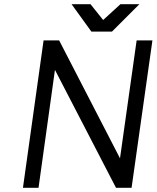

<svg xmlns="http://www.w3.org/2000/svg" viewBox="-20 -892 744 912"><path d="M320 -872 414 -742H512L642 -872H552L470 -797L410 -872ZM187 -700 89 0H163L241 -560L531 0H605L704 -700H629L550 -140L261 -700Z"/></svg>

Font: Unageo
Style: Regular-Italic
Weight: 400
Designer: Richard Sepsi
Foundry: Richard Sepsi
Version: Version 2.000